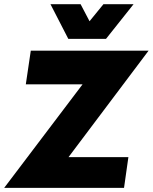

<svg xmlns="http://www.w3.org/2000/svg" viewBox="-30 -904 735 924"><path d="M612.8 -883.8 480 -716.8H298.8L212.9 -883.8H357.9L400.9 -801.8L467.8 -883.8ZM-9.8 0 367.2 -498H94.2L118.2 -660.2H685.1L299.8 -147.9H587.9L566.9 0Z"/></svg>

Font: Human Sans Black
Style: Italic
Weight: 800
Italic angle: -8°
Designer: Tim Radville
Foundry: Continuum
Version: Version 1.000;FEAKit 1.0